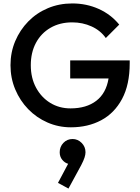

<svg xmlns="http://www.w3.org/2000/svg" viewBox="-20 -730 812 1116"><path d="M392 10Q320 10 256 -18Q192 -46 144 -95.5Q96 -145 68.5 -210.5Q41 -276 41 -351Q41 -426 68.5 -491Q96 -556 144.5 -605.5Q193 -655 258.5 -682.5Q324 -710 400 -710Q483 -710 554 -678Q625 -646 673 -587L595 -509Q564 -553 512 -576.5Q460 -600 400 -600Q328 -600 273.5 -568.5Q219 -537 189 -481Q159 -425 159 -351Q159 -277 189.5 -220.5Q220 -164 272 -132Q324 -100 390 -100Q482 -100 539.5 -144Q597 -188 611 -274H388V-379H734V-363Q734 -238 689.5 -155Q645 -72 568 -31Q491 10 392 10ZM378 366 317 333 376 222Q357 217 342 199Q327 181 327 155Q327 123 348.5 100.5Q370 78 402 78Q432 78 454.5 100.5Q477 123 477 155Q477 168 471.5 185.5Q466 203 452 230Z"/></svg>

Font: Outfit Medium
Style: Regular
Weight: 500
Designer: Rodrigo Fuenzalida
Foundry: fragTYPE
Version: Version 1.100; ttfautohint (v1.8.4.7-5d5b);gftools[0.9.27]